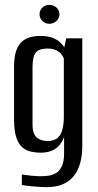

<svg xmlns="http://www.w3.org/2000/svg" viewBox="-20 -653 402 791"><path d="M172 118Q160 118 143.5 117Q127 116 111.5 114.5Q96 113 84.5 111.5Q73 110 70 109V66Q83 68 106.5 70.5Q130 73 148 73Q162 73 178.5 71Q195 69 210 60.5Q225 52 234.5 32.5Q244 13 244 -20V-89Q238 -72 226.5 -57Q215 -42 195.5 -33Q176 -24 146 -24Q126 -24 106.5 -28.5Q87 -33 71.5 -46.5Q56 -60 47 -87Q38 -114 38 -160V-380Q38 -445 64 -475Q90 -505 147 -505Q175 -505 195.5 -497.5Q216 -490 230.5 -476Q245 -462 252 -442L241 -441L253 -495H319V-51Q319 -13 310.5 18Q302 49 284.5 71.5Q267 94 239 106Q211 118 172 118ZM175 -72Q204 -72 218.5 -86Q233 -100 238 -123Q243 -146 243 -170V-412Q240 -421 232.5 -430Q225 -439 211.5 -446Q198 -453 175 -453Q142 -453 128 -437Q114 -421 114 -377V-141Q114 -117 120 -103Q126 -89 136.5 -82.5Q147 -76 157.5 -74Q168 -72 175 -72ZM183 -555Q167 -555 155 -566.5Q143 -578 143 -594Q143 -611 155 -622Q167 -633 183 -633Q200 -633 212.5 -622Q225 -611 225 -594Q225 -578 212.5 -566.5Q200 -555 183 -555Z"/></svg>

Font: Alumni Sans Medium
Style: Regular
Weight: 500
Designer: Robert E. Leuschke
Foundry: Robert E. Leuschke
Version: Version 1.018